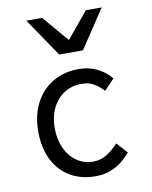

<svg xmlns="http://www.w3.org/2000/svg" viewBox="-93 -919 786 994"><g transform="rotate(-10 300.0 -422.0)"><path d="M76 -274Q76 -360 109.5 -424Q143 -488 202.2 -522.5Q261.5 -557 337 -557Q392.5 -557 437.5 -533.8Q482.5 -510.5 507 -478L454 -422Q430 -448 403.5 -463.5Q377 -479 338 -479Q287 -479 247.2 -453.2Q207.5 -427.5 185.2 -381.8Q163 -336 163 -277Q163 -219 184 -172.2Q205 -125.5 243 -98.8Q281 -72 330 -72Q369.5 -72 402 -92.2Q434.5 -112.5 463 -144L514 -87Q491 -61.5 467.2 -42Q443.5 -22.5 408.5 -8.8Q373.5 5 329 5Q254.5 5 197.2 -28Q140 -61 108 -124.2Q76 -187.5 76 -274ZM115 -850.5H198L314.5 -713.5L428 -850.5H511L377 -648.5H252Z"/></g></svg>

Font: JuliaMono Latin
Style: Regular
Weight: 400
Monospace: yes
Designer: cormullion
Foundry: corm
Version: Version 0.049; ttfautohint (v1.8.4)